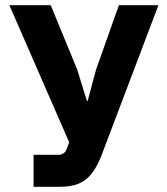

<svg xmlns="http://www.w3.org/2000/svg" viewBox="-20 -718 640 738"><path d="M109 -123H206Q215 -123 223 -128Q231 -133 235 -142L246 -171L16 -698H175L277 -450L314 -330H317L349 -450L437 -698H589L371 -123Q353 -76 331.5 -49.5Q310 -23 281 -11.5Q252 0 209 0H109Z"/></svg>

Font: iA Writer Duo V
Style: Regular
Weight: 400
Designer: Mike Abbink, Paul van der Laan, Pieter van Rosmalen, Oliver Reichenstein
Foundry: Information Architects Inc.
Version: Version 2.000